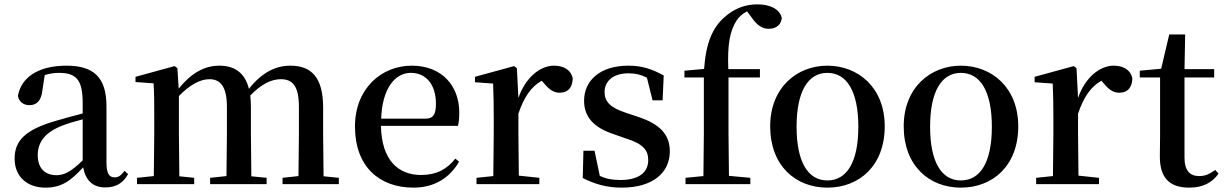

<svg xmlns="http://www.w3.org/2000/svg" viewBox="-20 -844 5612 880"><path d="M462 15C511 15 544 -4 567 -46L551 -61C533 -38 522 -31 506 -31C481 -31 468 -47 468 -100V-356C468 -488 411 -543 285 -543C156 -543 77 -490 62 -404C68 -376 88 -362 116 -362C145 -362 169 -380 174 -428L185 -500C208 -507 229 -510 250 -510C328 -510 359 -480 359 -372V-324C318 -313 275 -302 239 -291C95 -250 47 -199 47 -117C47 -33 106 16 188 16C263 16 305 -16 361 -77C372 -19 404 15 462 15ZM359 -109C304 -55 272 -41 239 -41C188 -41 153 -71 153 -133C153 -194 188 -238 265 -268C290 -278 324 -288 359 -297Z M1347 0H1533V-29L1463 -36L1461 -232V-351C1461 -486 1410 -543 1311 -543C1242 -543 1180 -511 1121 -437C1102 -511 1055 -543 985 -543C915 -543 855 -507 799 -438L793 -532L780 -541L601 -492V-468L684 -462C687 -412 687 -369 687 -302V-232L685 -37L608 -29V0H870V-29L802 -36L800 -232V-404C850 -455 897 -481 940 -481C991 -481 1020 -446 1020 -354V-232L1018 -37L943 -29V0H1202V-29L1132 -36L1130 -232V-353C1130 -372 1129 -390 1127 -406C1178 -459 1224 -481 1267 -481C1321 -481 1350 -450 1350 -354V-232L1348 -37L1275 -29V0Z M1875 16C1970 16 2041 -28 2084 -103L2067 -117C2029 -69 1981 -42 1910 -42C1805 -42 1729 -110 1726 -267H2079C2083 -284 2085 -303 2085 -328C2085 -449 2007 -543 1867 -543C1729 -543 1607 -439 1607 -264C1607 -81 1718 16 1875 16ZM1727 -300C1732 -440 1791 -510 1863 -510C1934 -510 1978 -455 1978 -369C1978 -320 1967 -300 1928 -300Z M2240 0H2452V-29L2358 -39L2356 -232V-323C2382 -400 2415 -447 2463 -474L2471 -465C2495 -436 2515 -419 2545 -419C2586 -419 2604 -446 2605 -485C2596 -526 2561 -543 2519 -543C2455 -543 2388 -488 2356 -395L2349 -532L2336 -541L2157 -492V-467L2240 -461C2242 -412 2243 -369 2243 -301V-232L2241 -37L2164 -29V0Z M2830 16C2971 16 3050 -52 3050 -150C3050 -225 3008 -274 2906 -308L2852 -326C2777 -350 2751 -378 2751 -422C2751 -473 2791 -508 2861 -508C2892 -508 2918 -502 2945 -488L2971 -384H3017L3022 -498C2968 -528 2922 -543 2860 -543C2729 -543 2657 -474 2657 -382C2657 -303 2708 -257 2793 -229L2847 -210C2928 -185 2951 -156 2951 -110C2951 -53 2907 -19 2823 -19C2785 -19 2756 -25 2729 -38L2705 -153H2654L2651 -28C2707 0 2760 16 2830 16Z M3203 0H3419V-29L3321 -38L3319 -232V-489H3463V-527H3318C3314 -638 3324 -700 3356 -750C3367 -767 3384 -782 3404 -792L3422 -768C3449 -728 3473 -712 3504 -712C3540 -712 3562 -734 3563 -763C3552 -806 3504 -824 3451 -824C3397 -824 3345 -806 3298 -763C3247 -717 3216 -650 3207 -528L3117 -520V-489H3206V-232L3204 -37L3122 -29V0Z M3772 16C3919 16 4035 -85 4035 -265C4035 -444 3912 -543 3772 -543C3633 -543 3510 -443 3510 -265C3510 -86 3625 16 3772 16ZM3772 -17C3684 -17 3631 -100 3631 -263C3631 -426 3684 -510 3772 -510C3861 -510 3914 -426 3914 -263C3914 -100 3861 -17 3772 -17Z M4384 16C4531 16 4647 -85 4647 -265C4647 -444 4524 -543 4384 -543C4245 -543 4122 -443 4122 -265C4122 -86 4237 16 4384 16ZM4384 -17C4296 -17 4243 -100 4243 -263C4243 -426 4296 -510 4384 -510C4473 -510 4526 -426 4526 -263C4526 -100 4473 -17 4384 -17Z M4805 0H5017V-29L4923 -39L4921 -232V-323C4947 -400 4980 -447 5028 -474L5036 -465C5060 -436 5080 -419 5110 -419C5151 -419 5169 -446 5170 -485C5161 -526 5126 -543 5084 -543C5020 -543 4953 -488 4921 -395L4914 -532L4901 -541L4722 -492V-467L4805 -461C4807 -412 4808 -369 4808 -301V-232L4806 -37L4729 -29V0Z M5431 16C5493 16 5536 -7 5565 -48L5550 -65C5523 -46 5504 -37 5476 -37C5434 -37 5409 -62 5409 -121V-489H5545V-527H5409L5412 -686H5339L5302 -529L5204 -520V-489H5297V-223C5297 -185 5296 -161 5296 -126C5296 -29 5340 16 5431 16Z"/></svg>

Font: Noto Serif SC SemiBold
Style: Regular
Weight: 600
Designer: Ryoko NISHIZUKA 西塚涼子 (kana & ideographs); Frank Grießhammer (Latin, Greek & Cyrillic); Wenlong ZHANG 张文龙 (bopomofo); San
Foundry: Adobe
Version: Version 2.001;hotconv 1.1.0;makeotfexe 2.6.0